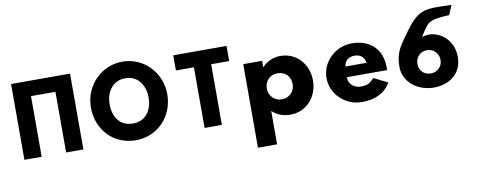

<svg xmlns="http://www.w3.org/2000/svg" viewBox="-77 -1108 4360 1749"><g transform="rotate(-10 2103.0 -233.5)"><path d="M74.2 -702.1V-0.9H234V-561.9H460V-0.9H619.8V-702.1Z M925.9 -363.9C925.9 -468.5 983.7 -573 1106.9 -573C1231 -573 1287.1 -468.5 1287.1 -363.9C1287.1 -259.4 1234.4 -154.8 1106.9 -154.8C976 -154.8 925.9 -259.4 925.9 -363.9ZM753.3 -363.9C753.3 -159.1 899.5 -0.1 1106.9 -0.1C1308.4 -0.1 1459.7 -159.1 1459.7 -363.9C1459.7 -568.8 1301.6 -726.9 1106.9 -726.9C914 -726.9 753.3 -568.8 753.3 -363.9Z M1574.5 -562.9H1741.1V-1.9H1900.9V-562.9H2067.5V-703.1H1574.5Z M2600.5 -257C2600.5 -186 2547.5 -136 2480.5 -136C2414.5 -136 2361.5 -186 2361.5 -257C2361.5 -327 2411.5 -377 2480.5 -377C2552.5 -377 2600.5 -327 2600.5 -257ZM2788.5 -257C2788.5 -407 2683.5 -528 2533.5 -528C2463.5 -528 2403.5 -497 2365.5 -455H2363.5V-513H2188.5V260H2365.5V-49C2407.5 -8 2464.5 15 2533.5 15C2683.5 15 2788.5 -107 2788.5 -257Z M3102.5 -330C3105.5 -377 3139.5 -413 3200.5 -413C3252.5 -413 3289.5 -384 3297.5 -330ZM3469.5 -232C3470.5 -238 3470.5 -249 3470.5 -256C3470.5 -436 3351.5 -528 3195.5 -528C3040.5 -528 2913.5 -406 2913.5 -256C2913.5 -107 3040.5 15 3195.5 15C3309.5 15 3403.5 -22 3461.5 -119L3333.5 -183C3290.5 -137 3265.5 -126 3208.5 -126C3163.5 -126 3097.5 -153 3097.5 -232Z M3751.1 -239.2C3751.1 -302.1 3798.7 -348 3857.4 -348C3917.7 -348 3965.3 -302.1 3965.3 -239.2C3965.3 -178 3919.4 -132.9 3857.4 -132.9C3795.3 -132.9 3751.1 -178 3751.1 -239.2ZM4150.6 -715.2C3903.6 -722 3847.6 -738.9 3695.9 -518.8C3622.8 -419.4 3585.4 -362.4 3585.4 -239.2C3585.4 -104.9 3707.8 -1.2 3865 -1.2C3991.7 -1.2 4125.1 -73.4 4125.1 -239.2C4125.1 -402.4 3997.6 -484.8 3901.6 -484.8C3869.3 -484.8 3835.4 -474.6 3835.4 -474.6C3914.6 -589.8 3900.4 -618 4113.4 -627.3Z"/></g></svg>

Font: Sztylet
Style: Bd
Weight: 700
Foundry: Cannot Into Space Fonts, PlusOne Fonts
Version: Version 0.12